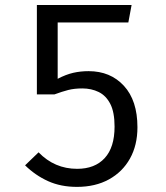

<svg xmlns="http://www.w3.org/2000/svg" viewBox="-20 -726 655 758"><path d="M499.5 -706.2 486.7 -637.4H207.7V-414.9Q240 -431.8 269 -438.5Q297.9 -445.1 329.7 -445.1Q415.9 -445.1 469.2 -387.2Q522.6 -329.2 522.6 -223.6Q522.6 -152.8 493.1 -100Q463.6 -47.2 410 -17.7Q356.4 11.8 283.6 11.8Q220 11.8 170 -10.8Q120 -33.3 79 -73.3L132.3 -124.6Q195.4 -59.5 284.6 -59.5Q354.4 -59.5 393.3 -101.8Q432.3 -144.1 432.3 -226.2Q432.3 -283.1 415.4 -315.9Q398.5 -348.7 369.5 -362.8Q340.5 -376.9 305.1 -376.9Q273.8 -376.9 249.7 -370.8Q225.6 -364.6 194.9 -353.3H125.6V-706.2Z"/></svg>

Font: FiraCode Nerd Font
Style: Regular
Weight: 400
Designer: Carrois Corporate, Edenspiekermann AG, Nikita Prokopov
Foundry: Carrois Corporate, Edenspiekermann AG, Nikita Prokopov
Version: Version 6.002;Nerd Fonts 2.2.2